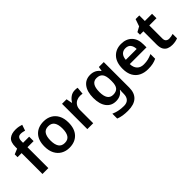

<svg xmlns="http://www.w3.org/2000/svg" viewBox="60 -1716 2908 2908"><g transform="rotate(-45 1513.5 -262.5)"><path d="M362 -447H231V0H105V-447H18V-507L105 -543V-580Q105 -684 154.5 -724.5Q204 -765 290 -765Q329 -765 361.5 -758.5Q394 -752 415 -744L383 -650Q366 -655 345.5 -659.5Q325 -664 301 -664Q265 -664 248 -641.5Q231 -619 231 -577V-542H362Z M936 -272Q936 -137 866 -63.5Q796 10 676 10Q602 10 544 -23Q486 -56 453 -119Q420 -182 420 -272Q420 -407 489.5 -479.5Q559 -552 679 -552Q754 -552 812 -519.5Q870 -487 903 -424.5Q936 -362 936 -272ZM549 -272Q549 -186 579.5 -139Q610 -92 678 -92Q746 -92 776.5 -139Q807 -186 807 -272Q807 -358 776.5 -404Q746 -450 677 -450Q610 -450 579.5 -404Q549 -358 549 -272Z M1350 -552Q1363 -552 1378.5 -551Q1394 -550 1405 -547L1394 -430Q1384 -432 1370 -433.5Q1356 -435 1345 -435Q1305 -435 1270 -418.5Q1235 -402 1213.5 -367.5Q1192 -333 1192 -281V0H1066V-542H1163L1181 -448H1187Q1211 -491 1253 -521.5Q1295 -552 1350 -552Z M1677 -552Q1780 -552 1838 -472H1843L1855 -542H1960V4Q1960 120 1894.5 180Q1829 240 1699 240Q1641 240 1592 232.5Q1543 225 1499 207V103Q1592 145 1707 145Q1769 145 1801.5 110.5Q1834 76 1834 10V-4Q1834 -19 1835 -39Q1836 -59 1838 -71H1834Q1806 -29 1765.5 -9.5Q1725 10 1674 10Q1575 10 1519 -64Q1463 -138 1463 -270Q1463 -402 1519.5 -477Q1576 -552 1677 -552ZM1710 -449Q1592 -449 1592 -268Q1592 -90 1712 -90Q1778 -90 1809.5 -126.5Q1841 -163 1841 -250V-269Q1841 -365 1809.5 -407Q1778 -449 1710 -449Z M2339 -552Q2448 -552 2511.5 -487Q2575 -422 2575 -306V-242H2217Q2219 -168 2258 -127.5Q2297 -87 2366 -87Q2418 -87 2460 -97.5Q2502 -108 2546 -128V-27Q2506 -8 2463 1Q2420 10 2360 10Q2281 10 2219.5 -20.5Q2158 -51 2123.5 -113Q2089 -175 2089 -267Q2089 -406 2158 -479Q2227 -552 2339 -552ZM2339 -459Q2288 -459 2256.5 -426.5Q2225 -394 2220 -330H2453Q2452 -386 2424.5 -422.5Q2397 -459 2339 -459Z M2912 -91Q2935 -91 2957.5 -95.5Q2980 -100 2999 -106V-12Q2979 -3 2947 3.5Q2915 10 2880 10Q2834 10 2796 -5.5Q2758 -21 2736 -59Q2714 -97 2714 -165V-447H2641V-502L2721 -546L2761 -661H2840V-542H2994V-447H2840V-166Q2840 -128 2860 -109.5Q2880 -91 2912 -91Z"/></g></svg>

Font: Noto Sans Malayalam SemiBold
Style: Regular
Weight: 600
Designer: Jelle Bosma - Monotype Design Team
Foundry: Monotype Imaging Inc.
Version: Version 2.104; ttfautohint (v1.8.4.7-5d5b)